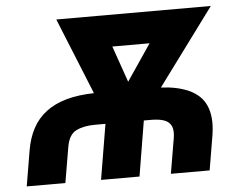

<svg xmlns="http://www.w3.org/2000/svg" viewBox="-51 -790 1079 853"><g transform="rotate(-5 488.0 -363.5)"><path d="M60.7 -156.6Q70 -212.7 92.7 -255.1Q115.4 -297.6 153.1 -326.3Q190.7 -355.1 244.1 -370.2Q297.6 -385.3 367.9 -386.7L229.8 -727.3H919L666.5 -385.7Q703.1 -383.9 733.3 -377.5Q763.5 -371.1 790.1 -359.4Q816.1 -347.7 835.2 -330.1Q854.4 -312.5 865.6 -287.6Q876.8 -262.8 879.8 -230.3Q882.8 -197.8 876.4 -156.6L850.1 0H677.2L703.8 -156.6Q707.7 -180.8 704.4 -197.8Q701 -214.8 689.6 -225.7Q678.3 -236.5 658 -241.5Q637.8 -246.4 607.6 -246.4H578.1L537.3 0H365.8L407 -246.4H361.2Q310.7 -246.4 277 -230.1Q242.5 -213.8 233.3 -156.6L206.7 0H34.4ZM467.3 -585.9 523.8 -424 633.5 -585.9Z"/></g></svg>

Font: Inter P Extra Bold
Style: Italic
Weight: 800
Italic angle: 9.39999°
Designer: Rasmus Andersson
Foundry: rsms
Version: Version 3.018;git-588b23468